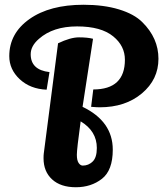

<svg xmlns="http://www.w3.org/2000/svg" viewBox="-20 -781 686 807"><path d="M19 -545Q19 -641 104 -701Q189 -761 331 -761Q416 -761 480 -741.5Q544 -722 578 -688Q646 -621 646 -534Q646 -447 576.5 -388.5Q507 -330 399 -330Q387 -330 363 -332L372 -405Q505 -405 505 -530Q505 -588 456 -628Q405 -670 304 -670Q203 -670 144 -618Q109 -588 109 -553Q109 -487 188 -478L176 -404Q107 -407 63 -448Q19 -489 19 -545ZM371 -618 327 -332Q454 -271 454 -152Q454 -65 408.5 -29.5Q363 6 299 6Q235 6 199 -27Q163 -60 163 -116Q163 -129 164 -136L224 -599Q276 -624 312 -624Q348 -624 371 -618ZM328 -85Q352 -85 369.5 -102Q387 -119 387 -159Q387 -230 319 -271Q303 -154 303 -130.5Q303 -107 310.5 -96Q318 -85 328 -85Z"/></svg>

Font: Lily Script One
Style: Regular
Weight: 400
Designer: Julia Petretta
Foundry: Julia Petretta
Version: Version 1.002;PS 001.001;hotconv 1.0.70;makeotf.lib2.5.58329